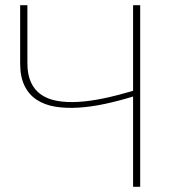

<svg xmlns="http://www.w3.org/2000/svg" viewBox="-20 -723 674 743"><path d="M522.5 -703V0H495V-349.5Q440 -332.5 386.2 -321Q332.5 -309.5 283.8 -306.5Q235 -303.5 193.8 -310.2Q152.5 -317 122.2 -336.8Q92 -356.5 75 -391Q58 -425.5 58 -478V-703H86V-478Q86 -434.5 99.8 -404.5Q113.5 -374.5 139.2 -356.8Q165 -339 201.8 -332.5Q238.5 -326 284 -328.8Q329.5 -331.5 382.8 -342.8Q436 -354 495 -371.5V-703Z"/></svg>

Font: Lato 2
Style: Regular
Weight: 200
Designer: Lukasz Dziedzic with Adam Twardoch and Botio Nikoltchev
Foundry: tyPoland Lukasz Dziedzic
Version: Version 2.015; 2015-08-06; http://www.latofonts.com/